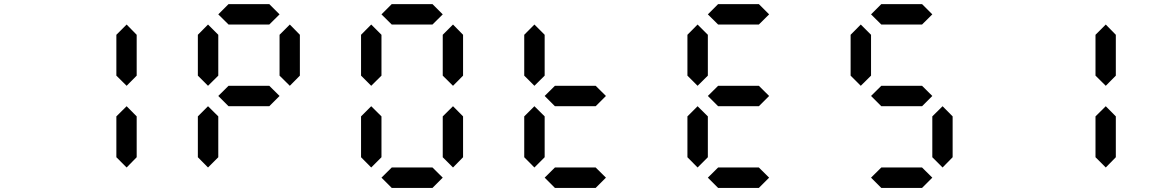

<svg xmlns="http://www.w3.org/2000/svg" viewBox="-20 -921 5639 941"><path d="M600.6 -100.1 550.3 -150.4V-350.6L600.6 -400.4L649.9 -350.6V-150.4ZM600.6 -500.5 550.3 -550.3V-750.5L600.6 -800.8L649.9 -750.5V-550.3Z M1299.8 -800.8H1100.1L1049.8 -850.6L1100.1 -900.9H1299.8L1350.1 -850.6ZM999.5 -100.1 949.7 -150.4V-350.6L999.5 -400.4L1049.8 -350.6V-150.4ZM999.5 -500.5 949.7 -550.3V-750.5L999.5 -800.8L1049.8 -750.5V-550.3ZM1400.4 -500.5 1350.1 -550.3V-750.5L1400.4 -800.8L1449.7 -750.5V-550.3ZM1299.8 -400.4H1100.1L1049.8 -450.7L1100.1 -500.5H1299.8L1350.1 -450.7Z M2099.6 -800.8H1899.9L1849.6 -850.6L1899.9 -900.9H2099.6L2149.9 -850.6ZM1799.3 -100.1 1749.5 -150.4V-350.6L1799.3 -400.4L1849.6 -350.6V-150.4ZM2200.2 -100.1 2149.9 -150.4V-350.6L2200.2 -400.4L2249.5 -350.6V-150.4ZM1799.3 -500.5 1749.5 -550.3V-750.5L1799.3 -800.8L1849.6 -750.5V-550.3ZM2200.2 -500.5 2149.9 -550.3V-750.5L2200.2 -800.8L2249.5 -750.5V-550.3ZM2099.6 0H1899.9L1849.6 -50.3L1899.9 -100.1H2099.6L2149.9 -50.3Z M2599.1 -100.1 2549.3 -150.4V-350.6L2599.1 -400.4L2649.4 -350.6V-150.4ZM2599.1 -500.5 2549.3 -550.3V-750.5L2599.1 -800.8L2649.4 -750.5V-550.3ZM2899.4 -400.4H2699.7L2649.4 -450.7L2699.7 -500.5H2899.4L2949.7 -450.7ZM2899.4 0H2699.7L2649.4 -50.3L2699.7 -100.1H2899.4L2949.7 -50.3Z M3699.2 -800.8H3499.5L3449.2 -850.6L3499.5 -900.9H3699.2L3749.5 -850.6ZM3398.9 -100.1 3349.1 -150.4V-350.6L3398.9 -400.4L3449.2 -350.6V-150.4ZM3398.9 -500.5 3349.1 -550.3V-750.5L3398.9 -800.8L3449.2 -750.5V-550.3ZM3699.2 -400.4H3499.5L3449.2 -450.7L3499.5 -500.5H3699.2L3749.5 -450.7ZM3699.2 0H3499.5L3449.2 -50.3L3499.5 -100.1H3699.2L3749.5 -50.3Z M4499 -800.8H4299.3L4249 -850.6L4299.3 -900.9H4499L4549.3 -850.6ZM4599.6 -100.1 4549.3 -150.4V-350.6L4599.6 -400.4L4648.9 -350.6V-150.4ZM4198.7 -500.5 4148.9 -550.3V-750.5L4198.7 -800.8L4249 -750.5V-550.3ZM4499 -400.4H4299.3L4249 -450.7L4299.3 -500.5H4499L4549.3 -450.7ZM4499 0H4299.3L4249 -50.3L4299.3 -100.1H4499L4549.3 -50.3Z M5399.4 -100.1 5349.1 -150.4V-350.6L5399.4 -400.4L5448.7 -350.6V-150.4ZM5399.4 -500.5 5349.1 -550.3V-750.5L5399.4 -800.8L5448.7 -750.5V-550.3Z"/></svg>

Font: E1234
Style: Regular
Weight: 400
Designer: GGBot
Version: Version 1.00;September 7, 2020